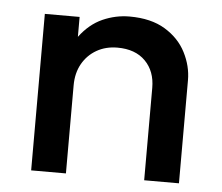

<svg xmlns="http://www.w3.org/2000/svg" viewBox="-43 -558 701 605"><g transform="rotate(5 308.0 -255.0)"><path d="M76.5 0V-495H186.5V-432Q217.5 -473.5 258.5 -491.8Q299.5 -510 343.5 -510Q411.5 -510 456 -483Q500.5 -456 522.2 -413.5Q544 -371 544 -326V0H434V-292Q434 -345 402.2 -377Q370.5 -409 314 -409Q277 -409 248.2 -392.5Q219.5 -376 203 -346.8Q186.5 -317.5 186.5 -278.5V0Z"/></g></svg>

Font: Geologica Thin Cursive
Style: Regular
Weight: 400
Version: Version 1.010;gftools[0.9.28]